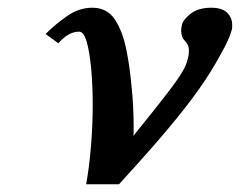

<svg xmlns="http://www.w3.org/2000/svg" viewBox="-20 -465 621 497"><path d="M527 -445Q555 -445 568 -432Q581 -419 581 -401Q581 -398 581 -395Q581 -392 580 -388Q577 -376 569.5 -359.5Q562 -343 551 -324Q528 -281 496 -235.5Q464 -190 414.5 -131Q365 -72 288 12H203Q211 -32 215.5 -86.5Q220 -141 220 -193Q220 -244 216 -287Q212 -330 204.5 -356.5Q197 -383 185 -383Q170 -383 156.5 -375Q143 -367 131 -353L98 -377Q124 -403 154.5 -424Q185 -445 219 -445Q257 -445 277 -415Q297 -385 306.5 -339Q316 -293 320 -246Q323 -220 324.5 -191Q326 -162 326 -135Q326 -129 326 -123.5Q326 -118 325 -113Q390 -193 425 -239.5Q460 -286 465 -309Q469 -322 469 -333Q469 -344 465.5 -350Q462 -356 458 -360Q449 -369 449 -385Q449 -389 449.5 -393Q450 -397 451 -401Q454 -414 473.5 -429.5Q493 -445 527 -445Z"/></svg>

Font: Libertinus Serif SemiBold
Style: Italic
Weight: 600
Italic angle: -11.5°
Designer: Philipp H. Poll, Khaled Hosny
Foundry: Caleb Maclennan
Version: Version 7.051;RELEASE